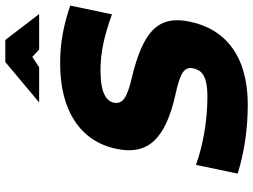

<svg xmlns="http://www.w3.org/2000/svg" viewBox="-132 -788 929 704"><g transform="rotate(-90 332.0 -435.5)"><path d="M632 -489 664 -642C593 -666 530 -679 451 -679C279 -679 167 -605 139 -474C116 -365 163 -294 343 -255C420 -238 440 -223 434 -191C427 -162 411 -139 329 -139C237 -139 146 -157 80 -181L48 -28C128 -3 215 9 301 9C474 9 577 -69 605 -203C630 -320 569 -376 396 -417C324 -434 302 -451 308 -482C314 -509 342 -531 426 -531C493 -531 550 -518 632 -489ZM309 -756H438L476 -781L503 -756H633L538 -880H457Z"/></g></svg>

Font: LT Wave Mono Black
Style: Italic
Weight: 900
Designer: Daniel Lyons
Version: Version 2.5 (Glyphs App)